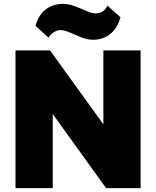

<svg xmlns="http://www.w3.org/2000/svg" viewBox="-20 -970 805 990"><path d="M513 -710H705V0H527L252 -382V0H60V-710H238L513 -329ZM460 -765Q430 -765 399 -777.5Q368 -790 340 -802.5Q312 -815 290 -815Q278 -815 260 -805.5Q242 -796 230 -776L163 -837Q180 -895 217 -922.5Q254 -950 304 -950Q334 -950 365.5 -938Q397 -926 425.5 -913.5Q454 -901 474 -901Q491 -901 507.5 -910Q524 -919 534 -941L601 -881Q585 -823 547.5 -794Q510 -765 460 -765Z"/></svg>

Font: Livvic Black
Style: Regular
Weight: 900
Designer: Jacques Le Bailly, Baron von Fonthausen
Version: Version 1.001; ttfautohint (v1.8.2)